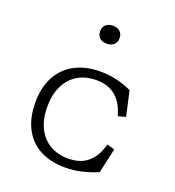

<svg xmlns="http://www.w3.org/2000/svg" viewBox="-138 -863 896 983"><g transform="rotate(20 310.0 -371.0)"><path d="M70 -250Q70 -333 102.2 -392Q134.5 -451 193.2 -481.5Q252 -512 330.5 -512Q378.5 -512 421.2 -501.5Q464 -491 502 -473.5L532 -338.5L491 -327L483 -350.5Q464.5 -404.5 425.5 -434Q386.5 -463.5 325 -463.5Q268 -463.5 225 -438Q182 -412.5 158.5 -364.2Q135 -316 135 -250Q135 -184 158.5 -135.8Q182 -87.5 225 -62Q268 -36.5 325 -36.5Q386.5 -36.5 425.5 -66Q464.5 -95.5 483 -149.5L491 -173L532 -161.5L502 -26.5Q462 -9.5 417.8 1.2Q373.5 12 325.5 12Q247 12 189.8 -18.2Q132.5 -48.5 101.2 -107.5Q70 -166.5 70 -250ZM257 -705.5Q257 -728.5 271.8 -741.5Q286.5 -754.5 310 -754.5Q333.5 -754.5 348.2 -741.5Q363 -728.5 363 -705.5Q363 -682.5 348.2 -669.5Q333.5 -656.5 310 -656.5Q294.5 -656.5 282.5 -662.2Q270.5 -668 263.8 -679.2Q257 -690.5 257 -705.5Z"/></g></svg>

Font: Monaspace Xenon Var
Style: Regular
Weight: 400
Designer: Riley Cran and the Lettermatic Team
Version: Version 1.000 (Monaspace Xenon Var)